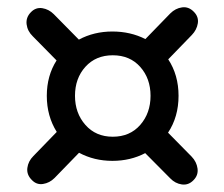

<svg xmlns="http://www.w3.org/2000/svg" viewBox="-20 -600 609 521"><path d="M70.5 -176.5 134 -242Q107 -285 107 -340Q107 -394.5 133.5 -436L69 -501.5Q54.5 -515.5 52.2 -534.2Q50 -553 64 -567Q77 -580.5 94.8 -577.8Q112.5 -575 126 -561.5L194 -492.5Q235 -514.5 285 -514.5Q334 -514.5 374.5 -494L442 -563.5Q456 -577.5 474 -580Q492 -582.5 506 -568Q519.5 -554.5 516.8 -536.8Q514 -519 500.5 -505L436.5 -439Q464.5 -396.5 464.5 -340Q464.5 -283 436 -240L500 -175Q513.5 -161 516 -142.8Q518.5 -124.5 505 -111Q491.5 -97 473.5 -99.5Q455.5 -102 442 -116L374 -184.5Q334 -163.5 285 -163.5Q235.5 -163.5 194.5 -185.5L128 -117Q114.5 -103.5 96.8 -100.8Q79 -98 66 -112Q52 -126 54.2 -144.2Q56.5 -162.5 70.5 -176.5ZM286 -229Q332.5 -229 360.5 -261Q388.5 -293 388.5 -340Q388.5 -387 360.5 -418.5Q332.5 -450 286 -450Q240 -450 211.8 -418.8Q183.5 -387.5 183.5 -340Q183.5 -293 211.8 -261Q240 -229 286 -229Z"/></svg>

Font: Fraunces 72pt S100 SemiBold
Style: Regular
Weight: 600
Version: Version 1.000; ttfautohint (v1.8.3)